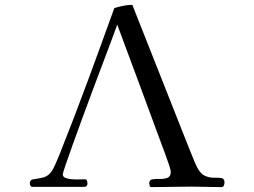

<svg xmlns="http://www.w3.org/2000/svg" viewBox="-20 -764 1040 786"><path d="M899 -17Q899 -11 896.5 -4.5Q894 2 886 2Q855 2 824.5 1Q794 0 764 0Q722 0 681 1Q640 2 599 2Q594 2 592.5 -4.5Q591 -11 591 -14Q591 -28 604.5 -30Q618 -32 635 -31.5Q652 -31 665.5 -36Q679 -41 679 -60Q679 -68 672 -89Q665 -110 657 -131.5Q649 -153 646 -161Q600 -286 553.5 -411.5Q507 -537 460 -663Q455 -649 440.5 -610Q426 -571 405.5 -517Q385 -463 362 -401.5Q339 -340 317 -280Q295 -220 277 -170Q259 -120 248 -87.5Q237 -55 237 -50Q237 -40 248.5 -35.5Q260 -31 276 -30Q292 -29 306.5 -29.5Q321 -30 327 -30Q334 -30 336 -24Q338 -18 338 -13Q338 1 324 1H114Q107 1 104.5 -4Q102 -9 102 -14Q102 -24 111 -29Q137 -33 153 -36.5Q169 -40 181 -50.5Q193 -61 205 -88Q210 -99 215 -111Q220 -123 225 -135Q284 -283 339 -432Q394 -581 448 -731Q463 -736 483 -740Q503 -744 519 -744Q523 -744 523 -741L754 -157Q762 -138 770 -117.5Q778 -97 788 -77Q802 -51 820.5 -43.5Q839 -36 857 -36.5Q875 -37 887 -35Q899 -33 899 -17Z"/></svg>

Font: Kaisei HarunoUmi
Style: Regular
Weight: 400
Designer: Font-Kai, 金井和夫
Foundry: KAZUO KANAI
Version: Version 5.003